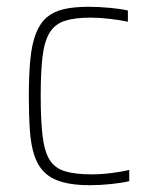

<svg xmlns="http://www.w3.org/2000/svg" viewBox="-20 -538 446 566"><path d="M245 8Q196 8 163 -1.5Q130 -11 110.5 -30.5Q91 -50 81 -80.5Q71 -111 68 -154.5Q65 -198 65 -254Q65 -318 69.5 -363.5Q74 -409 86 -439.5Q98 -470 118 -487Q138 -504 168 -511Q198 -518 241 -518Q270 -518 303 -515Q336 -512 357 -507V-474Q334 -479 303 -482.5Q272 -486 247 -486Q200 -486 171 -476.5Q142 -467 126.5 -442Q111 -417 105.5 -372Q100 -327 100 -256Q100 -183 105.5 -137Q111 -91 126.5 -66.5Q142 -42 172 -33Q202 -24 250 -24Q278 -24 309.5 -28Q341 -32 361 -37V-4Q341 1 308 4.5Q275 8 245 8Z"/></svg>

Font: Saira Thin SemiCondensed
Style: Regular
Weight: 100
Width: 4
Version: Version 1.101